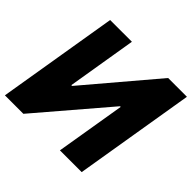

<svg xmlns="http://www.w3.org/2000/svg" viewBox="-182 -911 1094 1094"><g transform="rotate(45 364.5 -364.0)"><path d="M115.7 -727.5H291L221.7 -308.6H228L583 -727.5H734.4L613.8 0H438.5L508.3 -419.9H502.9L144 0H-4.9Z"/></g></svg>

Font: Inter Tight ExtraBold
Style: Italic
Weight: 800
Italic angle: -9.39999°
Designer: Rasmus Andersson
Foundry: rsms
Version: Version 3.004